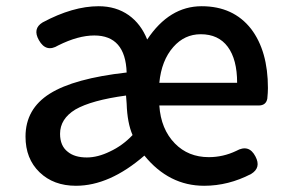

<svg xmlns="http://www.w3.org/2000/svg" viewBox="-20 -584 923 617"><path d="M224 13Q152 13 107 -30.5Q62 -74 62 -145Q62 -234 140 -283Q218 -332 387 -351Q383 -470 283 -470Q231 -470 167 -438Q128 -414 105 -455Q84 -492 117 -512Q214 -564 297 -564Q353 -564 394 -535Q433 -507 453 -457Q524 -564 628 -564Q730 -564 787 -491Q841 -420 841 -301Q841 -287 839 -267Q835 -245 811 -245H664H492Q497 -169 542 -123Q585 -79 651 -79Q697 -79 739 -99Q780 -122 801 -81Q820 -45 787 -25Q714 13 636 13Q523 13 444 -84Q332 13 224 13ZM259 -78Q294 -78 333 -97Q374 -116 406 -150Q389 -189 387 -251L385 -277Q274 -262 222 -232Q173 -202 173 -154Q173 -115 198 -96Q220 -78 259 -78ZM492 -318H617H742Q742 -393 712 -433.5Q682 -474 625 -474Q573 -474 537 -433Q499 -390 492 -318Z"/></svg>

Font: GenSenRounded TW M
Style: Regular
Weight: 500
Version: Version 1.501;PS 1;hotconv 16.6.51;makeotf.lib2.5.65220